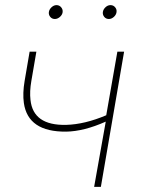

<svg xmlns="http://www.w3.org/2000/svg" viewBox="-20 -730 550 750"><path d="M374 0H347.7L393.1 -254.9Q307.6 -216.8 238.3 -215.8Q89.4 -214.4 73.2 -327.6Q67.9 -365.2 76.2 -414.1L95.7 -528.3H122.1L102.5 -414.1Q95.2 -372.1 99.1 -339.8Q109.4 -239.3 238.3 -242.2Q311 -244.1 395 -279.8L438.5 -528.3H464.8ZM170.9 -683.1Q172.4 -693.4 181.4 -701.7Q190.4 -710 200.7 -710Q211.9 -710 219 -701.4Q226.1 -692.9 224.6 -682.1Q223.1 -671.9 213.9 -663.8Q204.6 -655.8 194.3 -655.8Q183.1 -655.8 176.3 -664.1Q169.4 -672.4 170.9 -683.1ZM381.8 -683.1Q383.3 -693.4 392.1 -701.7Q400.9 -710 411.6 -710Q422.9 -710 429.9 -701.4Q437 -692.9 435.1 -682.1Q433.6 -671.9 424.6 -663.8Q415.5 -655.8 405.3 -655.8Q394 -655.8 387.2 -664.1Q380.4 -672.4 381.8 -683.1Z"/></svg>

Font: Roboto Thin
Style: Italic
Weight: 250
Italic angle: -12°
Designer: Google
Version: Version 2.134; 2016